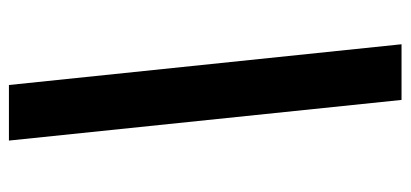

<svg xmlns="http://www.w3.org/2000/svg" viewBox="-262 -540 911 426"><g transform="rotate(-90 193.0 -326.5)"><path d="M184.8 109.4 94.6 -761.7H217.9L308.3 109.4Z"/></g></svg>

Font: Inter
Style: Italic
Weight: 400
Italic angle: -9.3988°
Designer: Rasmus Andersson
Foundry: rsms
Version: Version 4.001;git-66647c0bb